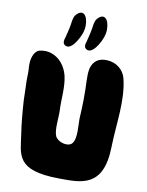

<svg xmlns="http://www.w3.org/2000/svg" viewBox="-102 -1038 847 1109"><g transform="rotate(10 321.5 -483.0)"><path d="M321.3 -895.5C321.3 -959 288.1 -990.2 250 -942.4C243.2 -932.6 238.3 -912.1 236.3 -891.6C235.4 -877.9 217.8 -806.6 216.8 -804.7C211.9 -792 210.9 -781.2 215.8 -770.5C230.5 -752.9 255.9 -750 288.1 -799.8C308.6 -831.1 321.3 -866.2 321.3 -895.5ZM446.3 -894.5C446.3 -958 413.1 -989.3 375 -941.4C368.2 -931.6 363.3 -911.1 361.3 -890.6C360.4 -877 342.8 -805.7 341.8 -803.7C336.9 -791 335.9 -780.3 340.8 -769.5C355.5 -752 380.9 -749 413.1 -798.8C433.6 -830.1 446.3 -865.2 446.3 -894.5ZM479.5 -720.7C429.7 -723.6 397.5 -701.2 385.7 -655.3C380.9 -631.8 380.9 -608.4 381.8 -585C382.8 -548.8 384.8 -512.7 383.8 -475.6C383.8 -440.4 381.8 -406.2 379.9 -371.1C377 -332 392.6 -239.3 360.4 -210.9C333 -188.5 275.4 -209 263.7 -239.3C249 -276.4 260.7 -347.7 258.8 -385.7C254.9 -455.1 266.6 -523.4 251 -590.8C237.3 -644.5 203.1 -689.5 150.4 -706.1C129.9 -712.9 102.5 -712.9 82 -707C60.5 -700.2 47.9 -674.8 43 -653.3C38.1 -630.9 39.1 -607.4 41 -584C42 -557.6 39.1 -531.2 41 -504.9C43 -472.7 42 -440.4 43.9 -408.2C47.9 -342.8 53.7 -277.3 63.5 -212.9C81.1 -98.6 66.4 -2 321.3 0C450.2 1 585 9.8 589.8 -231.4C592.8 -365.2 620.1 -508.8 588.9 -633.8C576.2 -683.6 533.2 -717.8 479.5 -720.7Z"/></g></svg>

Font: Day Care
Style: Regular
Weight: 400
Designer: Noponies
Version: Version 1.000;PS 001.000;hotconv 1.0.88;makeotf.lib2.5.64775